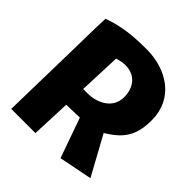

<svg xmlns="http://www.w3.org/2000/svg" viewBox="-190 -856 986 986"><g transform="rotate(45 303.0 -363.0)"><path d="M240.2 -571.8 254.9 -575.7C269.5 -580.1 284.2 -582 298.8 -582C371.1 -582 409.7 -529.3 409.7 -461.4C409.7 -373.5 324.7 -341.8 264.6 -341.8H231ZM217.8 -8.3 226.6 -223.1 322.8 -226.1 399.9 -8.3 581.1 -44.4 465.3 -256.3 481.9 -267.1C564 -319.8 593.8 -378.4 593.8 -478C593.8 -633.8 464.8 -716.8 317.9 -716.8C223.1 -716.8 143.6 -709.5 57.1 -678.2C53.7 -604 53.2 -530.8 51.8 -456.5L42 -8.3Z"/></g></svg>

Font: Luckiest Guy
Style: Regular
Weight: 400
Designer: Astigmatic (AOETI)
Foundry: Astigmatic (AOETI)
Version: Version 1.001